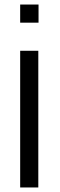

<svg xmlns="http://www.w3.org/2000/svg" viewBox="-20 -807 266 847"><path d="M109 -707H69V-787H109H110H150V-707H110ZM69 -543V-583H149V-543V-20V20H69V-20Z"/></svg>

Font: Nordica Plus
Style: NordicaClassicLtExt
Weight: 300
Version: Version 1.01